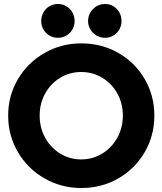

<svg xmlns="http://www.w3.org/2000/svg" viewBox="-20 -948 826 976"><path d="M21.5 -360.4Q21.5 -461.9 71.3 -545.9Q121.1 -629.9 206.3 -678.7Q291.5 -727.5 393.6 -727.5Q496.6 -727.5 581.5 -679Q666.5 -630.4 715.6 -546.1Q764.6 -461.9 764.6 -360.4Q764.6 -258.3 715.3 -174.1Q666 -89.8 581.3 -41Q496.6 7.8 393.6 7.8Q292 7.8 206.5 -41Q121.1 -89.8 71.3 -174.3Q21.5 -258.8 21.5 -360.4ZM604.5 -360.4Q604.5 -422.4 576.4 -472.9Q548.3 -523.4 499.8 -552.7Q451.2 -582 392.6 -582Q334.5 -582 286.1 -552.7Q237.8 -523.4 209.7 -472.9Q181.6 -422.4 181.6 -360.4Q181.6 -298.8 209.5 -248Q237.3 -197.3 285.6 -167.5Q334 -137.7 392.6 -137.7Q451.7 -137.7 500 -167.5Q548.3 -197.3 576.4 -248Q604.5 -298.8 604.5 -360.4ZM427.7 -840.8Q427.7 -864.7 439.5 -884.8Q451.2 -904.8 470.9 -916.3Q490.7 -927.7 514.6 -927.7Q537.6 -927.7 556.6 -916.3Q575.7 -904.8 586.7 -884.8Q597.7 -864.7 597.7 -840.8Q597.7 -817.9 586.7 -798.3Q575.7 -778.8 556.6 -767.3Q537.6 -755.9 514.6 -755.9Q490.7 -755.9 470.9 -767.3Q451.2 -778.8 439.5 -798.3Q427.7 -817.9 427.7 -840.8ZM189.5 -840.8Q189.5 -864.7 200.7 -884.8Q211.9 -904.8 231.4 -916.3Q251 -927.7 274.4 -927.7Q297.9 -927.7 317.4 -916.3Q336.9 -904.8 348.1 -884.8Q359.4 -864.7 359.4 -840.8Q359.4 -817.9 348.1 -798.3Q336.9 -778.8 317.4 -767.3Q297.9 -755.9 274.4 -755.9Q251 -755.9 231.4 -767.3Q211.9 -778.8 200.7 -798.3Q189.5 -817.9 189.5 -840.8Z"/></svg>

Font: Reddit Sans Vanilla ExtraBold
Style: Regular
Weight: 800
Designer: Stephen Hutchings
Foundry: Reddit
Version: Version 1.013